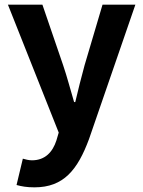

<svg xmlns="http://www.w3.org/2000/svg" viewBox="-20 -580 614 824"><path d="M128 224C253 224 313 149 362 17L561 -560H420L343 -300C329 -248 315 -194 303 -142H298C282 -196 268 -250 251 -300L162 -560H14L232 -11L222 23C206 72 174 108 117 108C104 108 88 104 78 101L51 214C73 220 95 224 128 224Z"/></svg>

Font: Noto Sans CJK TC
Style: Bold
Weight: 700
Designer: Ryoko NISHIZUKA 西塚涼子 (kana, bopomofo & ideographs); Paul D. Hunt (Latin, Greek & Cyrillic); Sandoll Communications 산돌커뮤니
Foundry: Adobe
Version: Version 2.004;hotconv 1.0.118;makeotfexe 2.5.65603